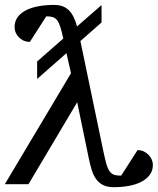

<svg xmlns="http://www.w3.org/2000/svg" viewBox="-54 -757 648 789"><path d="M276.4 -588.4 369.1 -143.1Q376.5 -107.9 382.3 -86.4Q388.2 -64.9 396 -53.7Q403.8 -42.5 414.8 -38.8Q425.8 -35.2 443.8 -35.2L511.2 -140.1Q525.9 -140.1 537.4 -134.5Q548.8 -128.9 557.1 -120.1Q565.4 -111.3 569.8 -100.8Q574.2 -90.3 574.2 -80.1Q574.2 -55.2 561 -37.8Q547.9 -20.5 525.6 -9.3Q503.4 2 474.1 7.1Q444.8 12.2 413.1 12.2Q387.7 12.2 370.6 3.9Q353.5 -4.4 341.8 -20Q330.1 -35.6 323 -58.3Q315.9 -81.1 310.1 -109.9L263.2 -336.9L63 0H-34.2L237.8 -456.1L219.2 -538.6L98.6 -432.6V-504.4L206.1 -598.6Q199.7 -627.9 194.1 -645.8Q188.5 -663.6 181.2 -673.3Q173.8 -683.1 163.3 -686.5Q152.8 -689.9 136.2 -689.9L68.8 -585Q53.7 -585 42 -590.6Q30.3 -596.2 22.2 -605Q14.2 -613.8 10 -624.3Q5.9 -634.8 5.9 -645Q5.9 -669.9 19 -687.3Q32.2 -704.6 54.4 -715.6Q76.7 -726.6 106 -731.7Q135.3 -736.8 167 -736.8Q188.5 -736.8 203.9 -731Q219.2 -725.1 230.2 -713.6Q241.2 -702.1 249 -685.8Q256.8 -669.4 262.7 -648.4L363.3 -736.3V-664.6Z"/></svg>

Font: Charis SIL
Style: Italic
Weight: 400
Italic angle: -11°
Foundry: SIL International
Version: Version 4.112